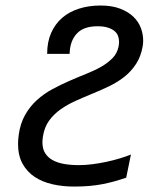

<svg xmlns="http://www.w3.org/2000/svg" viewBox="-20 -667 590 696"><path d="M47.9 -178.7Q53.7 -220.2 71.3 -251Q88.9 -281.7 114 -304.4Q139.2 -327.1 169.4 -343.5Q199.7 -359.9 231 -373.5Q262.2 -387.2 292.2 -399.2Q322.3 -411.1 346.7 -425Q371.1 -439 387.9 -456.3Q404.8 -473.6 409.7 -498Q410.6 -502.4 411.1 -506.8Q411.6 -511.2 411.6 -515.1Q411.6 -526.9 407.7 -537.1Q403.8 -547.4 394.5 -554.9Q385.3 -562.5 370.4 -567.1Q355.5 -571.8 333.5 -571.8Q282.7 -571.8 258.1 -544.9Q233.4 -518.1 232.4 -471.7H150.9Q150.9 -514.6 165.3 -547.4Q179.7 -580.1 205.3 -602.3Q231 -624.5 266.6 -635.7Q302.2 -647 344.2 -647Q386.2 -647 415.8 -635.5Q445.3 -624 463.9 -606Q482.4 -587.9 490.7 -565.4Q499 -543 499 -520.5Q499 -510.3 497.6 -501Q491.2 -462.9 473.6 -435.8Q456.1 -408.7 431.2 -388.9Q406.2 -369.1 376.2 -354.7Q346.2 -340.3 315.2 -327.6Q284.2 -314.9 254.4 -301.5Q224.6 -288.1 200 -270.8Q175.3 -253.4 158.2 -230Q141.1 -206.5 135.7 -172.9Q134.8 -167 134.3 -161.9Q133.8 -156.7 133.8 -151.4Q133.8 -127.4 143.8 -111.6Q153.8 -95.7 171.4 -86.2Q189 -76.7 213.1 -72.5Q237.3 -68.4 266.1 -68.4Q290 -68.4 315.9 -71.8Q341.8 -75.2 366.7 -80.6Q391.6 -85.9 414.3 -92.8Q437 -99.6 454.6 -106.9L437.5 -22.9Q416 -15.6 395.3 -9.8Q374.5 -3.9 351.8 0.5Q329.1 4.9 303.7 7.1Q278.3 9.3 248 9.3Q207 9.3 170.4 1Q133.8 -7.3 106 -25.6Q78.1 -43.9 61.8 -73.5Q45.4 -103 45.4 -145.5Q45.4 -153.3 46.1 -161.6Q46.9 -169.9 47.9 -178.7Z"/></svg>

Font: Code New Roman
Style: Italic
Weight: 400
Italic angle: -11°
Monospace: yes
Designer: Sam Radian
Foundry: Code New Roman
Version: Version 1.508 October 19, 2014